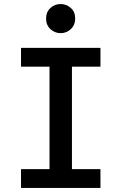

<svg xmlns="http://www.w3.org/2000/svg" viewBox="-20 -930 600 950"><path d="M84 0V-93H225V-600H84V-693H477V-600H336V-93H477V0ZM280 -766Q251 -766 229.5 -786Q208 -806 208 -838Q208 -871 229.5 -890.5Q251 -910 280 -910Q309 -910 330.5 -890.5Q352 -871 352 -839Q352 -806 330.5 -786Q309 -766 280 -766Z"/></svg>

Font: Ubuntu Sans Mono Medium
Style: Regular
Weight: 500
Monospace: yes
Designer: Dalton Maag Ltd
Foundry: Dalton Maag Ltd
Version: Version 1.006